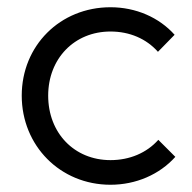

<svg xmlns="http://www.w3.org/2000/svg" viewBox="-20 -500 531 530"><path d="M285 10C355 10 420 -18 464 -67L417 -114C385 -78 338 -58 285 -58C185 -58 113 -133 113 -236C113 -338 185 -413 285 -413C338 -413 384 -393 416 -357L462 -404C419 -452 355 -480 285 -480C146 -480 40 -374 40 -236C40 -98 146 10 285 10Z"/></svg>

Font: MV Cash Light
Style: Regular
Weight: 300
Designer: Rodrigo Fuenzalida
Foundry: fragTYPE
Version: Version 1.100;Glyphs 3.1.2 (3151)